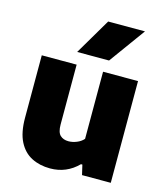

<svg xmlns="http://www.w3.org/2000/svg" viewBox="-120 -899 862 1000"><g transform="rotate(15 311.0 -399.0)"><path d="M243.5 9.5Q187.5 9.5 143.8 -12.8Q100 -35 75 -83.8Q50 -132.5 50 -212.5V-548.5H238V-226Q238 -184 254.8 -168Q271.5 -152 299.5 -152Q321 -152 343.5 -161Q366 -170 380.5 -186.5V-548.5H569V0H414L401.5 -53.5H394Q332 9.5 243.5 9.5ZM223.5 -613 338.5 -808H537L395.5 -613Z"/></g></svg>

Font: Encode Sans XBd
Style: Regular
Weight: 800
Designer: Multiple Designers
Foundry: Impallari Type
Version: Version 3.002; ttfautohint (v1.8.3) -l 8 -r 50 -G 200 -x 14 